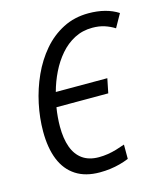

<svg xmlns="http://www.w3.org/2000/svg" viewBox="-110 -808 767 900"><g transform="rotate(-15 273.5 -358.0)"><path d="M263.2 9.8Q193.8 9.8 147.5 -20.3Q101.1 -50.3 78.1 -106.9Q55.2 -163.6 55.2 -243.7Q55.2 -309.6 69.6 -377.4Q84 -445.3 112.3 -507.6Q140.6 -569.8 182.4 -618.7Q224.1 -667.5 279.5 -696Q335 -724.6 403.3 -724.6Q446.3 -724.6 482.2 -715.3Q518.1 -706.1 546.9 -687.5L510.7 -623Q488.3 -637.2 462.2 -645.8Q436 -654.3 403.3 -654.3Q355.5 -654.3 316.2 -633.8Q276.9 -613.3 246.6 -578.1Q216.3 -543 194.8 -499Q173.3 -455.1 160.6 -407.7H410.6L396.5 -337.9H145Q141.1 -314.5 139.2 -291Q137.2 -267.6 137.2 -245.6Q137.2 -187 152.3 -145.5Q167.5 -104 198.7 -82Q230 -60.1 277.3 -60.1Q299.3 -60.1 320.8 -63.5Q342.3 -66.9 363.5 -73.2Q384.8 -79.6 405.3 -86.9V-17.6Q384.3 -8.8 361.3 -2.7Q338.4 3.4 314 6.6Q289.6 9.8 263.2 9.8Z"/></g></svg>

Font: Open Sans SemiCondensed
Style: Italic
Weight: 400
Width: 4
Italic angle: -12°
Designer: Monotype Design Team
Foundry: Monotype Imaging Inc.
Version: Version 3.000